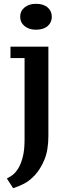

<svg xmlns="http://www.w3.org/2000/svg" viewBox="-20 -775 366 1008"><path d="M109 -470H35V-530H234V-62Q234 13 213.5 62.5Q193 112 164 143.5Q135 175 105 190Q75 205 49 213L16 162Q33 154 48 142Q63 130 76.5 108Q90 86 99.5 49.5Q109 13 109 -42ZM86 -687Q86 -717 109 -736Q132 -755 169 -755Q208 -755 230 -736Q252 -717 252 -687Q252 -657 230 -638Q208 -619 169 -619Q132 -619 109 -638Q86 -657 86 -687Z"/></svg>

Font: PT Serif Caption
Style: Semibold
Weight: 600
Designer: A.Korolkova, O.Umpeleva, V.Yefimov
Foundry: ParaType Ltd
Version: Version 1.00;May 2, 2020;FontCreator 12.0.0.2544 64-bit